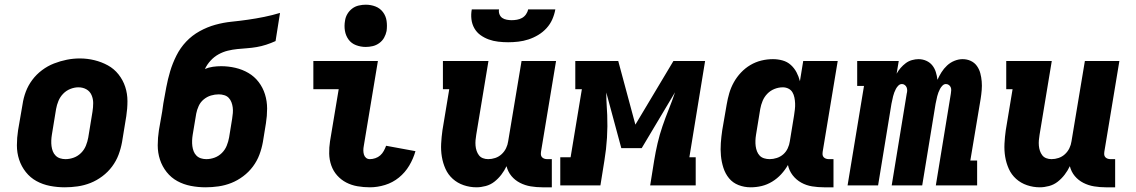

<svg xmlns="http://www.w3.org/2000/svg" viewBox="-20 -790 4840 818"><path d="M256 8Q224 8 193 2Q162 -4 135.5 -18.5Q109 -33 90 -57Q71 -81 61.5 -110Q52 -139 52 -171Q52 -203 57 -235L76 -345Q80 -373 90 -399.5Q100 -426 117.5 -449.5Q135 -473 159 -491Q183 -509 210 -519.5Q237 -530 264.5 -535.5Q292 -541 320 -541Q352 -541 382.5 -533.5Q413 -526 439.5 -511.5Q466 -497 485 -473Q504 -449 513.5 -420Q523 -391 523 -359Q523 -327 518 -295L500 -185Q495 -157 485 -130.5Q475 -104 457.5 -80.5Q440 -57 416 -39Q392 -21 365.5 -10.5Q339 0 311 4Q283 8 256 8ZM259 -112Q277 -112 294.5 -118.5Q312 -125 325.5 -138.5Q339 -152 346 -169.5Q353 -187 356 -204L374 -314Q377 -333 377 -351Q377 -369 370 -385Q363 -401 348 -409.5Q333 -418 314 -418Q297 -418 279.5 -411Q262 -404 249 -390.5Q236 -377 229 -360Q222 -343 219 -326L201 -216Q199 -204 198.5 -191.5Q198 -179 199.5 -167.5Q201 -156 205 -145.5Q209 -135 217 -127Q225 -119 236 -115.5Q247 -112 259 -112Z M856 8Q824 8 793 2Q762 -4 735.5 -18.5Q709 -33 690 -57Q671 -81 661.5 -110Q652 -139 652 -171Q652 -203 657 -235L671 -315Q672 -324 673.5 -332.5Q675 -341 676 -350Q682 -384 688.5 -418.5Q695 -453 705 -486.5Q715 -520 731.5 -553Q748 -586 773 -612.5Q798 -639 830.5 -657Q863 -675 897.5 -684.5Q932 -694 966.5 -697.5Q1001 -701 1036 -706Q1071 -711 1105.5 -718Q1140 -725 1173 -735L1154 -615Q1134 -606 1114 -599.5Q1094 -593 1073.5 -589.5Q1053 -586 1032.5 -584.5Q1012 -583 991.5 -581Q971 -579 950.5 -574Q930 -569 911 -558.5Q892 -548 877 -531.5Q862 -515 853 -496Q869 -503 887 -505.5Q905 -508 922 -508Q953 -508 983 -501Q1013 -494 1038.5 -479Q1064 -464 1082 -440.5Q1100 -417 1109 -388Q1118 -359 1118 -327.5Q1118 -296 1113 -265L1100 -185Q1095 -157 1085 -130.5Q1075 -104 1057.5 -80.5Q1040 -57 1016 -39Q992 -21 965.5 -10.5Q939 0 911 4Q883 8 856 8ZM859 -112Q877 -112 894.5 -118.5Q912 -125 925.5 -138.5Q939 -152 946 -169.5Q953 -187 956 -204L969 -284Q971 -296 972 -308.5Q973 -321 971.5 -332.5Q970 -344 966 -354.5Q962 -365 954.5 -373Q947 -381 935.5 -384.5Q924 -388 912 -388Q895 -388 878.5 -383Q862 -378 848 -366.5Q834 -355 826.5 -338.5Q819 -322 816 -306L801 -216Q799 -204 798.5 -191.5Q798 -179 799.5 -167.5Q801 -156 805 -145.5Q809 -135 817 -127Q825 -119 836 -115.5Q847 -112 859 -112Z M1556 8Q1529 8 1503 3.5Q1477 -1 1455 -12.5Q1433 -24 1416.5 -42.5Q1400 -61 1391.5 -85Q1383 -109 1382.5 -135.5Q1382 -162 1386 -188L1423 -410H1315V-530H1590L1530 -169Q1528 -159 1528 -149.5Q1528 -140 1530.5 -131.5Q1533 -123 1539.5 -117.5Q1546 -112 1556 -112Q1567 -112 1579 -116Q1591 -120 1600 -128Q1609 -136 1615 -147Q1621 -158 1625 -169L1750 -146Q1741 -114 1723.5 -84.5Q1706 -55 1679.5 -33.5Q1653 -12 1620.5 -2Q1588 8 1556 8ZM1538 -590Q1517 -590 1497 -597.5Q1477 -605 1465 -621.5Q1453 -638 1449.5 -659Q1446 -680 1450 -702Q1452 -717 1460 -730.5Q1468 -744 1480.5 -753.5Q1493 -763 1508.5 -766.5Q1524 -770 1538 -770Q1560 -770 1579.5 -762.5Q1599 -755 1611.5 -738.5Q1624 -722 1627 -701Q1630 -680 1627 -658Q1624 -643 1616.5 -629.5Q1609 -616 1596 -606.5Q1583 -597 1568 -593.5Q1553 -590 1538 -590Z M2010 8Q1982 8 1955.5 -1Q1929 -10 1909 -28Q1889 -46 1878 -70.5Q1867 -95 1862.5 -122Q1858 -149 1859.5 -178Q1861 -207 1865 -235L1894 -410H1867V-530H2061L2009 -216Q2007 -204 2006 -192.5Q2005 -181 2006 -169.5Q2007 -158 2010.5 -147.5Q2014 -137 2020.5 -128.5Q2027 -120 2037.5 -116Q2048 -112 2060 -112Q2075 -112 2090 -117Q2105 -122 2117 -133Q2129 -144 2136 -158.5Q2143 -173 2145 -188L2202 -530H2349L2285 -144Q2284 -137 2284.5 -131Q2285 -125 2289 -120.5Q2293 -116 2299 -114Q2305 -112 2311 -112H2331V8H2291Q2266 8 2241.5 4Q2217 0 2195.5 -11Q2174 -22 2159 -40Q2144 -58 2138 -82Q2129 -63 2116 -46Q2103 -29 2086.5 -16Q2070 -3 2049.5 2.5Q2029 8 2010 8ZM2145 -610Q2124 -610 2102.5 -612.5Q2081 -615 2062 -622Q2043 -629 2027 -640.5Q2011 -652 2001 -669.5Q1991 -687 1988.5 -708Q1986 -729 1990 -750H2106Q2104 -739 2108 -729Q2112 -719 2120 -713.5Q2128 -708 2139 -706Q2150 -704 2160 -704Q2171 -704 2182.5 -706Q2194 -708 2204 -713.5Q2214 -719 2221 -729Q2228 -739 2230 -750H2346Q2342 -728 2333 -707.5Q2324 -687 2308.5 -670Q2293 -653 2273 -641Q2253 -629 2231.5 -622Q2210 -615 2188 -612.5Q2166 -610 2145 -610Z M2367 0V-120H2411L2459 -410H2431V-530H2614L2687 -259L2849 -530H2984L2917 -120H2944V0H2750L2767 -106Q2773 -143 2781.5 -179.5Q2790 -216 2802.5 -252.5Q2815 -289 2829.5 -325Q2844 -361 2856 -397L2714 -159H2627L2563 -396Q2563 -381 2563.5 -366Q2564 -351 2565 -336L2567 -300Q2569 -252 2566 -203Q2563 -154 2555 -106L2538 0Z M3178 8Q3151 8 3126.5 -1.5Q3102 -11 3086 -30.5Q3070 -50 3062 -75Q3054 -100 3051.5 -126.5Q3049 -153 3051 -180.5Q3053 -208 3057 -235L3076 -345Q3080 -369 3087 -393Q3094 -417 3106.5 -439.5Q3119 -462 3137 -481Q3155 -500 3177 -513Q3199 -526 3223.5 -532Q3248 -538 3273 -538Q3294 -538 3314 -532.5Q3334 -527 3349 -513.5Q3364 -500 3373.5 -482Q3383 -464 3388 -444L3402 -530H3549L3485 -144Q3484 -137 3484.5 -131Q3485 -125 3489 -120.5Q3493 -116 3499 -114Q3505 -112 3511 -112H3531V8H3491Q3465 8 3440 4Q3415 0 3393.5 -12Q3372 -24 3357 -43.5Q3342 -63 3337 -87Q3325 -66 3308 -47.5Q3291 -29 3269.5 -16Q3248 -3 3225 2.5Q3202 8 3178 8ZM3259 -112Q3274 -112 3289.5 -117Q3305 -122 3317 -132.5Q3329 -143 3336 -158Q3343 -173 3345 -188L3363 -298Q3365 -311 3366.5 -324Q3368 -337 3367.5 -349.5Q3367 -362 3364.5 -374.5Q3362 -387 3356 -397Q3350 -407 3339 -412.5Q3328 -418 3315 -418Q3297 -418 3279.5 -411Q3262 -404 3249 -390.5Q3236 -377 3229 -360Q3222 -343 3219 -326L3201 -216Q3199 -204 3198.5 -191.5Q3198 -179 3199.5 -167.5Q3201 -156 3205 -145.5Q3209 -135 3216.5 -127Q3224 -119 3235.5 -115.5Q3247 -112 3259 -112Z M3591 0 3661 -424H3632V-530H3809L3800 -476Q3807 -489 3817 -500.5Q3827 -512 3839 -521Q3851 -530 3865.5 -534Q3880 -538 3893 -538Q3911 -538 3926.5 -531Q3942 -524 3952 -511.5Q3962 -499 3967 -483Q3972 -467 3974 -450Q3981 -466 3991 -482Q4001 -498 4015 -511Q4029 -524 4046.5 -531Q4064 -538 4081 -538Q4100 -538 4116 -530.5Q4132 -523 4142 -509Q4152 -495 4156.5 -478Q4161 -461 4162.5 -443Q4164 -425 4162.5 -406.5Q4161 -388 4158 -369L4114 -106H4143V0H3967L4031 -391Q4032 -398 4032.5 -405Q4033 -412 4030.5 -418Q4028 -424 4022.5 -428Q4017 -432 4010 -432Q4002 -432 3995.5 -425.5Q3989 -419 3985 -411.5Q3981 -404 3978 -396Q3975 -388 3973 -380Q3971 -372 3969.5 -364Q3968 -356 3966 -348L3909 0H3779L3843 -391Q3845 -398 3845 -405Q3845 -412 3842.5 -418Q3840 -424 3834.5 -428Q3829 -432 3823 -432Q3814 -432 3807.5 -425.5Q3801 -419 3797 -411.5Q3793 -404 3790 -396Q3787 -388 3785 -380Q3783 -372 3781.5 -364Q3780 -356 3778 -348L3721 0Z M4410 8Q4382 8 4355.5 -1Q4329 -10 4309 -28Q4289 -46 4278 -70.5Q4267 -95 4262.5 -122Q4258 -149 4259.5 -178Q4261 -207 4265 -235L4294 -410H4267V-530H4461L4409 -216Q4407 -204 4406 -192.5Q4405 -181 4406 -169.5Q4407 -158 4410.5 -147.5Q4414 -137 4420.5 -128.5Q4427 -120 4437.5 -116Q4448 -112 4460 -112Q4475 -112 4490 -117Q4505 -122 4517 -133Q4529 -144 4536 -158.5Q4543 -173 4545 -188L4602 -530H4749L4685 -144Q4684 -137 4684.5 -131Q4685 -125 4689 -120.5Q4693 -116 4699 -114Q4705 -112 4711 -112H4731V8H4691Q4666 8 4641.5 4Q4617 0 4595.5 -11Q4574 -22 4559 -40Q4544 -58 4538 -82Q4529 -63 4516 -46Q4503 -29 4486.5 -16Q4470 -3 4449.5 2.5Q4429 8 4410 8Z"/></svg>

Font: Iosevka Curly Slab HvEx
Style: Italic
Weight: 900
Width: 7
Italic angle: -9°
Monospace: yes
Designer: Belleve Invis
Foundry: Belleve Invis
Version: Version 11.1.0; ttfautohint (v1.8.3)